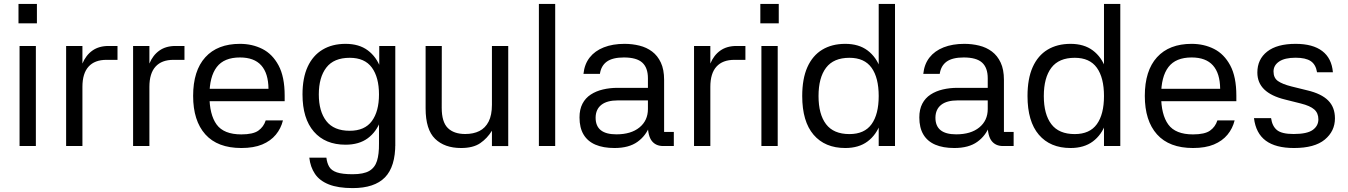

<svg xmlns="http://www.w3.org/2000/svg" viewBox="-20 -737 6802 969"><path d="M161 -505V0H78.7V-505ZM73.3 -717H166.3V-619.3H73.3Z M396 0H313.7V-505H396V-416.3Q413.7 -458.7 446.5 -481.8Q479.3 -505 527.7 -505H573V-435H517.3Q458 -435 427 -400.8Q396 -366.7 396 -298.7Z M734 0H651.7V-505H734V-416.3Q751.7 -458.7 784.5 -481.8Q817.3 -505 865.7 -505H911V-435H855.3Q796 -435 765 -400.8Q734 -366.7 734 -298.7Z M994.7 -288.7H1335Q1334.3 -367 1298.5 -407Q1262.7 -447 1191 -447Q1111 -447 1074 -398.7Q1037 -350.3 1037 -255Q1037 -158.3 1073.3 -108.5Q1109.7 -58.7 1198 -58.7Q1257 -58.7 1283.8 -77.7Q1310.7 -96.7 1321 -129.3H1408Q1398 -88.7 1372 -57.2Q1346 -25.7 1303.3 -7.8Q1260.7 10 1198 10Q1078 10 1016.3 -58.8Q954.7 -127.7 954.7 -253Q954.7 -380.3 1016.2 -448Q1077.7 -515.7 1191 -515.7Q1253.3 -515.7 1304.2 -490Q1355 -464.3 1385.8 -407Q1416.7 -349.7 1416.7 -254.3V-226.3H993.7Z M1724 -6.7Q1621.3 -6.7 1564 -72.7Q1506.7 -138.7 1506.7 -260.3Q1506.7 -343.7 1532.8 -400.3Q1559 -457 1607.8 -486.3Q1656.7 -515.7 1724 -515.7Q1792 -515.7 1836 -483Q1880 -450.3 1901.2 -392.7Q1922.3 -335 1922.3 -260.3Q1922.3 -186.7 1901.2 -129.2Q1880 -71.7 1836 -39.2Q1792 -6.7 1724 -6.7ZM1745 -77Q1820.7 -77 1856.7 -126Q1892.7 -175 1892.7 -260.3Q1892.7 -346.7 1856.7 -396Q1820.7 -445.3 1745 -445.3Q1665 -445.3 1627 -396Q1589 -346.7 1589 -260.3Q1589 -175 1627 -126Q1665 -77 1745 -77ZM1894 -505H1975V0H1892.7V-381.7L1894 -389ZM1975 -12Q1975.7 104 1922.8 158.2Q1870 212.3 1759.7 212.3Q1686.3 212.3 1639.7 193.8Q1593 175.3 1569.7 140.7Q1546.3 106 1541 58.7H1627.3Q1630.3 85.7 1641.5 104.7Q1652.7 123.7 1680.3 133Q1708 142.3 1759.7 142.3Q1815 142.3 1843.5 125.7Q1872 109 1882.7 74.8Q1893.3 40.7 1892.7 -12Z M2462.7 -504.7H2545V0.3H2462.7V-77.3Q2439.3 -39 2403.7 -14.5Q2368 10 2306.7 10Q2223.7 10 2175.8 -36.5Q2128 -83 2128 -190V-505H2209.7L2209.3 -193Q2209.3 -121.3 2240 -91Q2270.7 -60.7 2328 -60.7Q2369.3 -60.7 2399.3 -75.7Q2429.3 -90.7 2446 -123.3Q2462.7 -156 2462.7 -208.3Z M2782 0H2699.7V-717H2782Z M3380.7 0H3327Q3290 0 3270 -25.2Q3250 -50.3 3249.3 -107.3L3259.7 -104Q3240.7 -52.3 3197.3 -21.2Q3154 10 3081.3 10Q3024.7 10 2985.2 -6.8Q2945.7 -23.7 2925.2 -58Q2904.7 -92.3 2904.7 -144.3Q2904.7 -185 2919.7 -213.7Q2934.7 -242.3 2961.5 -259.8Q2988.3 -277.3 3023.2 -285.5Q3058 -293.7 3097.3 -293.7H3250V-342Q3250 -395.3 3221.3 -421.2Q3192.7 -447 3128.7 -447Q3072 -447 3042.8 -426.2Q3013.7 -405.3 3007.7 -364.3H2924.7Q2929.7 -413 2956 -446.7Q2982.3 -480.3 3027.3 -498Q3072.3 -515.7 3131.7 -515.7Q3171 -515.7 3207 -506.8Q3243 -498 3271 -477Q3299 -456 3315.3 -421Q3331.7 -386 3331.7 -334V-71.3H3380.7ZM2986 -144Q2985.7 -101.3 3011.8 -80.2Q3038 -59 3090.7 -59Q3164.7 -59 3207.3 -93.8Q3250 -128.7 3250 -186.7V-230.3H3098.3Q3043.7 -230.3 3015.2 -208Q2986.7 -185.7 2986 -144Z M3565 0H3482.7V-505H3565V-416.3Q3582.7 -458.7 3615.5 -481.8Q3648.3 -505 3696.7 -505H3742V-435H3686.3Q3627 -435 3596 -400.8Q3565 -366.7 3565 -298.7Z M3905 -505V0H3822.7V-505ZM3817.3 -717H3910.3V-619.3H3817.3Z M4414.7 -717H4497V0H4414.7ZM4246 10Q4143.3 10 4086 -57Q4028.7 -124 4028.7 -252.3Q4028.7 -339.7 4054.8 -398.2Q4081 -456.7 4129.8 -486.2Q4178.7 -515.7 4246 -515.7Q4314 -515.7 4358.3 -482.5Q4402.7 -449.3 4423.8 -390.2Q4445 -331 4445 -252.3Q4445 -174 4423.8 -115Q4402.7 -56 4358.3 -23Q4314 10 4246 10ZM4267 -60.3Q4342.7 -60.3 4378.7 -110.3Q4414.7 -160.3 4414.7 -252.3Q4414.7 -344.7 4378.7 -395Q4342.7 -445.3 4267 -445.3Q4187 -445.3 4149 -395Q4111 -344.7 4111 -252.3Q4111 -160.3 4149 -110.3Q4187 -60.3 4267 -60.3Z M5095.7 0H5042Q5005 0 4985 -25.2Q4965 -50.3 4964.3 -107.3L4974.7 -104Q4955.7 -52.3 4912.3 -21.2Q4869 10 4796.3 10Q4739.7 10 4700.2 -6.8Q4660.7 -23.7 4640.2 -58Q4619.7 -92.3 4619.7 -144.3Q4619.7 -185 4634.7 -213.7Q4649.7 -242.3 4676.5 -259.8Q4703.3 -277.3 4738.2 -285.5Q4773 -293.7 4812.3 -293.7H4965V-342Q4965 -395.3 4936.3 -421.2Q4907.7 -447 4843.7 -447Q4787 -447 4757.8 -426.2Q4728.7 -405.3 4722.7 -364.3H4639.7Q4644.7 -413 4671 -446.7Q4697.3 -480.3 4742.3 -498Q4787.3 -515.7 4846.7 -515.7Q4886 -515.7 4922 -506.8Q4958 -498 4986 -477Q5014 -456 5030.3 -421Q5046.7 -386 5046.7 -334V-71.3H5095.7ZM4701 -144Q4700.7 -101.3 4726.8 -80.2Q4753 -59 4805.7 -59Q4879.7 -59 4922.3 -93.8Q4965 -128.7 4965 -186.7V-230.3H4813.3Q4758.7 -230.3 4730.2 -208Q4701.7 -185.7 4701 -144Z M5551.7 -717H5634V0H5551.7ZM5383 10Q5280.3 10 5223 -57Q5165.7 -124 5165.7 -252.3Q5165.7 -339.7 5191.8 -398.2Q5218 -456.7 5266.8 -486.2Q5315.7 -515.7 5383 -515.7Q5451 -515.7 5495.3 -482.5Q5539.7 -449.3 5560.8 -390.2Q5582 -331 5582 -252.3Q5582 -174 5560.8 -115Q5539.7 -56 5495.3 -23Q5451 10 5383 10ZM5404 -60.3Q5479.7 -60.3 5515.7 -110.3Q5551.7 -160.3 5551.7 -252.3Q5551.7 -344.7 5515.7 -395Q5479.7 -445.3 5404 -445.3Q5324 -445.3 5286 -395Q5248 -344.7 5248 -252.3Q5248 -160.3 5286 -110.3Q5324 -60.3 5404 -60.3Z M5797.7 -288.7H6138Q6137.3 -367 6101.5 -407Q6065.7 -447 5994 -447Q5914 -447 5877 -398.7Q5840 -350.3 5840 -255Q5840 -158.3 5876.3 -108.5Q5912.7 -58.7 6001 -58.7Q6060 -58.7 6086.8 -77.7Q6113.7 -96.7 6124 -129.3H6211Q6201 -88.7 6175 -57.2Q6149 -25.7 6106.3 -7.8Q6063.7 10 6001 10Q5881 10 5819.3 -58.8Q5757.7 -127.7 5757.7 -253Q5757.7 -380.3 5819.2 -448Q5880.7 -515.7 5994 -515.7Q6056.3 -515.7 6107.2 -490Q6158 -464.3 6188.8 -407Q6219.7 -349.7 6219.7 -254.3V-226.3H5796.7Z M6627 -372.3Q6620.7 -411.3 6595.2 -428.5Q6569.7 -445.7 6518.7 -445.7Q6464 -445.7 6435.7 -426.5Q6407.3 -407.3 6407.3 -376.3Q6407.3 -343.7 6429.7 -328Q6452 -312.3 6498 -300.7L6577.7 -281Q6648.7 -264.3 6683 -230Q6717.3 -195.7 6717.3 -139.7Q6717.3 -75 6666 -32.5Q6614.7 10 6510.7 10Q6418 10 6368 -27.2Q6318 -64.3 6308.7 -140.7H6395Q6400.7 -100 6425 -80.3Q6449.3 -60.7 6508.7 -60.7Q6576.7 -60.7 6605.2 -81.2Q6633.7 -101.7 6633.7 -134.7Q6633.7 -166.3 6612.8 -184.7Q6592 -203 6545 -214.7L6465.3 -234.7Q6395.7 -251.7 6360.7 -285.5Q6325.7 -319.3 6325.7 -371Q6325.7 -437.7 6375.3 -476.7Q6425 -515.7 6518.7 -515.7Q6605.7 -515.7 6653.3 -479.3Q6701 -443 6707 -372.3Z"/></svg>

Font: Asta Sans Light
Style: Regular
Weight: 300
Designer: 42dot
Version: Version 1.000